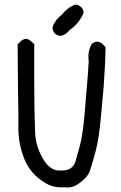

<svg xmlns="http://www.w3.org/2000/svg" viewBox="-20 -829 540 857"><path d="M257.8 -764.6Q281.2 -795.9 316.4 -808.6Q348.6 -804.7 353.5 -772.5Q334 -724.6 290 -694.3Q274.4 -672.9 250 -668.9Q216.8 -672.9 213.9 -706.1Q225.6 -741.2 257.8 -764.6ZM70.3 -642.6Q95.7 -668 121.1 -642.6Q127 -636.7 132.8 -631.8V-456.1Q132.8 -346.7 136.7 -238.3Q138.7 -179.7 168.9 -125.5Q199.2 -71.3 237.8 -68.4Q276.4 -65.4 293.5 -76.7Q310.5 -87.9 316.9 -108.4Q323.2 -128.9 336.4 -178.2Q349.6 -227.5 357.4 -318.4Q362.3 -382.8 368.2 -447.3Q373 -501 376 -555.7Q370.1 -597.7 388.7 -631.8Q414.1 -654.3 439.5 -630.9Q445.3 -625 451.2 -618.2Q450.2 -583 449.2 -548.8Q446.3 -493.2 442.4 -437.5Q436.5 -374 430.7 -309.6Q421.9 -210 407.2 -155.3Q392.6 -100.6 381.8 -67.9Q371.1 -35.2 324.2 -4.9Q297.9 11.7 265.6 6.8Q216.8 10.7 176.8 -15.6Q123 -48.8 94.7 -105.5Q61.5 -179.7 62 -259.8Q62.5 -339.8 60.5 -418.9Q59.6 -525.4 58.6 -630.9Q65.4 -636.7 70.3 -642.6Z"/></svg>

Font: NaikaiFont
Style: Regular
Weight: 400
Version: Version 1.67